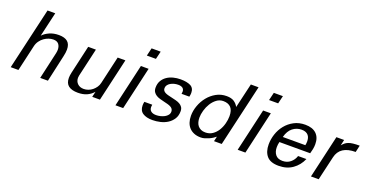

<svg xmlns="http://www.w3.org/2000/svg" viewBox="-31 -1407 4046 2105"><g transform="rotate(20 1991.5 -354.0)"><path d="M260 -722H350L284 -437Q314 -469 361.5 -490.5Q409 -512 471 -512Q538 -512 572.5 -483Q607 -454 607 -391Q607 -357 596 -310L527 0H437L508 -314Q513 -339 513 -354Q513 -395 493 -420Q473 -445 430 -445Q405 -445 377.5 -436Q350 -427 324.5 -409Q299 -391 279.5 -364Q260 -337 252 -301L183 0H93Z M732 -108Q732 -134 740 -171L815 -500H905L829 -169Q826 -156 826 -143Q826 -102 853 -75.5Q880 -49 926 -49Q952 -49 978 -58.5Q1004 -68 1025.5 -85.5Q1047 -103 1063 -126.5Q1079 -150 1085 -178L1159 -500H1249L1134 0H1044L1059 -64Q1025 -26 981.5 -7Q938 12 879 12Q807 12 769.5 -17Q732 -46 732 -108Z M1452 -630 1474 -722H1580L1558 -630ZM1315 0 1430 -500H1520L1405 0Z M1692 -144Q1689 -129 1689 -117Q1689 -84 1710.5 -67.5Q1732 -51 1770 -51Q1793 -51 1818.5 -57Q1844 -63 1865.5 -74.5Q1887 -86 1901 -103.5Q1915 -121 1915 -144Q1915 -162 1906 -174.5Q1897 -187 1881.5 -195Q1866 -203 1846 -208.5Q1826 -214 1804 -219Q1779 -225 1753.5 -232Q1728 -239 1707.5 -251.5Q1687 -264 1674.5 -283.5Q1662 -303 1662 -333Q1662 -380 1681.5 -413.5Q1701 -447 1733 -469Q1765 -491 1806 -501.5Q1847 -512 1890 -512Q1965 -512 2007.5 -490Q2050 -468 2050 -411Q2050 -392 2044 -366H1953Q1956 -380 1956 -391Q1956 -420 1937.5 -433.5Q1919 -447 1886 -447Q1862 -447 1839 -441Q1816 -435 1797.5 -424Q1779 -413 1767.5 -397Q1756 -381 1756 -361Q1756 -343 1765 -331.5Q1774 -320 1789.5 -312.5Q1805 -305 1825 -300Q1845 -295 1867 -290Q1893 -284 1918 -277.5Q1943 -271 1963.5 -259.5Q1984 -248 1996.5 -229.5Q2009 -211 2009 -182Q2009 -130 1985.5 -93Q1962 -56 1925 -32Q1888 -8 1841.5 3Q1795 14 1750 14Q1678 14 1636.5 -13.5Q1595 -41 1595 -102Q1595 -110 1596 -121Q1597 -132 1600 -144Z M2132 -176Q2132 -235 2153.5 -294.5Q2175 -354 2214 -402.5Q2253 -451 2307.5 -481.5Q2362 -512 2428 -512Q2484 -512 2516 -490Q2548 -468 2565 -435L2632 -722H2722L2555 0H2465L2478 -57Q2466 -47 2447 -34.5Q2428 -22 2405.5 -12Q2383 -2 2359.5 5Q2336 12 2313 12Q2268 12 2234 -2Q2200 -16 2177.5 -40.5Q2155 -65 2143.5 -99.5Q2132 -134 2132 -176ZM2226 -188Q2226 -161 2232.5 -137Q2239 -113 2253 -95.5Q2267 -78 2289 -67.5Q2311 -57 2341 -57Q2389 -57 2424.5 -81.5Q2460 -106 2483.5 -144Q2507 -182 2519 -227.5Q2531 -273 2531 -315Q2531 -383 2500.5 -415.5Q2470 -448 2412 -448Q2369 -448 2334.5 -422Q2300 -396 2276 -357Q2252 -318 2239 -272.5Q2226 -227 2226 -188Z M2878 -630 2900 -722H3006L2984 -630ZM2741 0 2856 -500H2946L2831 0Z M3040 -172Q3040 -233 3060 -293.5Q3080 -354 3119 -402.5Q3158 -451 3215 -481.5Q3272 -512 3345 -512Q3430 -512 3475 -469Q3520 -426 3520 -348Q3520 -319 3514.5 -290.5Q3509 -262 3501 -236H3142Q3138 -219 3136 -204Q3134 -189 3134 -174Q3134 -120 3161 -86.5Q3188 -53 3243 -53Q3297 -53 3334.5 -84Q3372 -115 3387 -162H3484Q3450 -83 3383 -35.5Q3316 12 3221 12Q3125 12 3082.5 -37.5Q3040 -87 3040 -172ZM3421 -301Q3426 -324 3426 -346Q3426 -365 3421.5 -383Q3417 -401 3405.5 -415.5Q3394 -430 3374.5 -438.5Q3355 -447 3326 -447Q3268 -447 3222.5 -411Q3177 -375 3158 -301Z M3711 -500H3801L3786 -432Q3801 -450 3816.5 -463Q3832 -476 3854 -484.5Q3876 -493 3907 -496.5Q3938 -500 3983 -500L3965 -420Q3783 -420 3751 -280L3686 0H3596Z"/></g></svg>

Font: Perun
Style: Italic
Weight: 400
Italic angle: -12°
Foundry: Copyright (c) Stefan Peev, Context Ltd, 2016
Version: Version 1.027